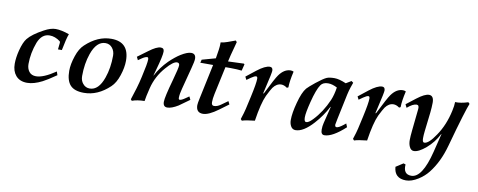

<svg xmlns="http://www.w3.org/2000/svg" viewBox="-73 -987 4003 1609"><g transform="rotate(10 1929.0 -182.5)"><path d="M436 -445Q428 -425 419.5 -390Q411 -355 401 -304H368L374 -360Q375 -369 370 -374Q326 -407 280 -407Q213 -407 181 -327Q146 -234 146 -141Q146 -102 166 -76Q186 -50 225 -50Q288 -50 391 -120L401 -90Q326 -38 288 -19Q217 17 161 17Q98 17 64 -23Q32 -61 32 -123Q32 -175 48 -238Q67 -311 93 -343Q130 -389 223 -439Q278 -469 320 -469Q368 -469 436 -445Z M946 -308Q946 -251 923 -182Q901 -115 863 -79Q762 17 645 17Q563 17 527.5 -22.5Q492 -62 492 -144Q492 -200 516 -271Q538 -338 576 -373Q678 -469 794 -469Q946 -469 946 -308ZM832 -332Q832 -370 810 -397.5Q788 -425 752 -425Q676 -425 636 -311Q606 -225 606 -120Q606 -81 627 -56Q650 -27 686 -27Q762 -27 802 -142Q832 -227 832 -332Z M1534 -80Q1512 -64 1490 -48.5Q1468 -33 1446 -17Q1391 17 1354 17Q1318 17 1318 -26Q1318 -65 1361 -218Q1391 -326 1391 -348Q1391 -370 1370 -370Q1338 -370 1280 -303Q1208 -222 1182 -118Q1162 -37 1158 -4Q1094 -3 1052 13L1042 2Q1059 -49 1074 -99Q1089 -149 1100 -200Q1127 -318 1127 -351Q1127 -370 1117 -370Q1101 -370 1075 -353L1043 -331L1030 -358L1114 -420Q1179 -469 1214 -469Q1243 -469 1243 -439Q1243 -402 1209 -282L1194 -228H1196Q1233 -300 1295 -362Q1344 -409 1387 -436Q1441 -469 1473 -469Q1513 -469 1513 -425Q1513 -404 1497 -344L1449 -160Q1436 -112 1436 -80Q1436 -65 1446 -65Q1461 -65 1492 -87L1521 -107Z M1929 -452 1915 -396Q1897 -398 1874 -399.5Q1851 -401 1823 -401H1776L1725 -164Q1716 -122 1716 -93Q1716 -64 1737 -64Q1765 -64 1794 -85L1850 -125L1863 -99L1786 -42Q1706 17 1657 17Q1599 17 1599 -47Q1599 -54 1601.5 -69.5Q1604 -85 1609 -108L1671 -401H1562L1569 -428L1684 -460Q1692 -505 1696 -535.5Q1700 -566 1700 -582V-598Q1715 -600 1729 -603.5Q1743 -607 1757 -612L1823 -636L1833 -624Q1828 -604 1820 -575Q1812 -546 1802 -508L1789 -452L1923 -457Z M2345 -463Q2335 -420 2330 -386Q2325 -352 2325 -326L2313 -320Q2287 -339 2263 -339Q2223 -339 2193 -298Q2186 -288 2176 -269.5Q2166 -251 2152 -223Q2120 -154 2097 -2Q2020 6 1989 17L1978 5Q1998 -55 2005 -87L2029 -194Q2055 -312 2055 -351Q2055 -370 2043 -370Q2030 -370 2001 -350L1967 -326L1954 -352L2035 -416Q2103 -469 2143 -469Q2168 -469 2168 -439Q2168 -431 2160.5 -394Q2153 -357 2137 -290L2125 -238L2132 -242Q2200 -379 2222 -409Q2265 -469 2320 -469Q2333 -469 2345 -463Z M2867 -82Q2759 17 2691 17Q2661 17 2661 -26Q2661 -56 2668 -83L2703 -225L2701 -227Q2657 -143 2595 -75Q2512 17 2445 17Q2418 17 2404 -9Q2392 -31 2392 -60Q2392 -119 2416 -208Q2441 -303 2473 -341Q2481 -350 2498 -365Q2515 -380 2541 -401Q2599 -447 2626 -459Q2649 -469 2693 -469Q2732 -469 2792 -443L2837 -470L2853 -458L2838 -415Q2833 -401 2829 -385.5Q2825 -370 2821 -353L2776 -139Q2766 -93 2766 -87Q2766 -67 2780 -67Q2798 -67 2835 -96L2855 -112ZM2725 -395Q2684 -417 2648 -417Q2604 -417 2585 -389Q2556 -347 2528 -236Q2504 -141 2504 -103Q2504 -65 2522 -65Q2543 -65 2576 -100Q2649 -176 2696 -285Q2716 -333 2725 -395Z M3300 -463Q3290 -420 3285 -386Q3280 -352 3280 -326L3268 -320Q3242 -339 3218 -339Q3178 -339 3148 -298Q3141 -288 3131 -269.5Q3121 -251 3107 -223Q3075 -154 3052 -2Q2975 6 2944 17L2933 5Q2953 -55 2960 -87L2984 -194Q3010 -312 3010 -351Q3010 -370 2998 -370Q2985 -370 2956 -350L2922 -326L2909 -352L2990 -416Q3058 -469 3098 -469Q3123 -469 3123 -439Q3123 -431 3115.5 -394Q3108 -357 3092 -290L3080 -238L3087 -242Q3155 -379 3177 -409Q3220 -469 3275 -469Q3288 -469 3300 -463Z M3844 -453Q3833 -428 3804.5 -335Q3776 -242 3731 -78Q3711 -5 3682 55Q3653 115 3615 163Q3582 205 3533 236Q3477 271 3430 271Q3331 271 3324 174L3386 134L3404 140Q3397 225 3467 225Q3560 225 3617 -4L3656 -161L3654 -163Q3617 -89 3554 -35Q3493 17 3452 17Q3426 17 3413 -14Q3403 -37 3403 -68Q3403 -98 3409 -155L3428 -337Q3431 -370 3409 -370Q3377 -370 3330 -329L3316 -357L3396 -419Q3461 -469 3497 -469Q3538 -469 3538 -409Q3538 -389 3536.5 -368.5Q3535 -348 3533 -326L3514 -163Q3512 -146 3511 -131Q3510 -116 3510 -102Q3510 -67 3526 -67Q3564 -67 3621 -153Q3685 -246 3712 -372Q3722 -416 3722 -447Q3770 -445 3832 -465Z"/></g></svg>

Font: GFS Didot
Style: Bold Italic
Weight: 700
Italic angle: -12°
Designer: Designed by Takis Katsoulidis and George D. Matthiopoulos.
Foundry: Designed by Takis Katsoulidis and George D. Matthiopoulos.
Version: Version 1.0